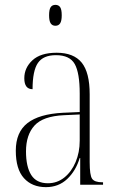

<svg xmlns="http://www.w3.org/2000/svg" viewBox="-20 -760 486 790"><path d="M169 10Q112 10 78.5 -27Q45 -64 45 -140Q45 -216 93 -253.5Q141 -291 239 -296L308 -299V-375Q308 -460 287.5 -496.5Q267 -533 210 -533Q158 -533 136 -501Q114 -469 114 -393Q80 -393 80 -438Q80 -481 113.5 -512Q147 -543 213 -543Q283 -543 316 -502.5Q349 -462 349 -372V-93Q349 -39 359 -24.5Q369 -10 401 -10H404V0H310V-110H308Q292 -57 256.5 -23.5Q221 10 169 10ZM177 -6Q215 -6 244.5 -29.5Q274 -53 291 -93Q308 -133 308 -181V-289L243 -286Q157 -282 122 -243.5Q87 -205 87 -137Q87 -74 108.5 -40Q130 -6 177 -6ZM208 -654Q195 -654 188.5 -664Q182 -674 182 -697Q182 -721 188.5 -730.5Q195 -740 208 -740Q221 -740 227.5 -730.5Q234 -721 234 -697Q234 -674 227.5 -664Q221 -654 208 -654Z"/></svg>

Font: Noto Serif Display Condensed ExtraLight
Style: Regular
Weight: 200
Width: 3
Designer: Monotype Design Team
Foundry: Monotype Imaging Inc.
Version: Version 2.009